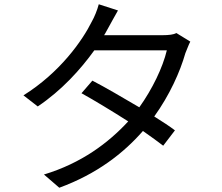

<svg xmlns="http://www.w3.org/2000/svg" viewBox="-20 -836 1040 900"><path d="M872 -641 807 -681C794 -674 772 -671 741 -671H468C472 -678 476 -683 479 -690L489 -708C500 -727 517 -760 533 -787L443 -816C436 -789 422 -755 411 -736C366 -645 261 -496 90 -389L157 -337C270 -413 358 -511 422 -600H762C743 -520 694 -418 633 -333C553 -380 473 -427 413 -458L362 -399C418 -368 501 -318 581 -267C489 -167 362 -71 186 -18L258 44C435 -21 559 -118 650 -222C689 -195 720 -172 745 -153L800 -225C775 -244 743 -265 703 -290C775 -390 824 -499 849 -587C856 -603 864 -626 872 -641Z"/></svg>

Font: Spoqa Han Sans Neo
Style: Regular
Weight: 400
Designer: [Spoqa Han Sans Neo] Dong-huui Kim ___ Younghwa Kang ___ Yujin Lee ___ [Noto Sans] Ryoko NISHIZUKA ____ (kana & ideograp
Foundry: Spoqa (http://www.spoqa-han-sans.com)
Version: Version 1.100;hotconv 1.0.109;makeotfexe 2.5.65596